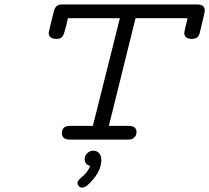

<svg xmlns="http://www.w3.org/2000/svg" viewBox="-20 -631 946 868"><path d="M200.2 -482.9Q200.2 -487.8 224.1 -582Q231.9 -610.8 257.8 -610.8H871.1Q906.2 -610.8 905.8 -583Q905.8 -574.2 882.8 -481.9Q877 -455.1 848.1 -455.1Q813 -455.1 813 -482.9Q813 -488.8 828.1 -548.8H592.8L472.2 -62H562Q597.2 -62 597.2 -33.2Q597.2 -27.3 595 -20.8Q592.8 -14.2 584.5 -7.1Q576.2 0 561 0H295.9Q259.8 0 259.8 -28.8Q259.8 -62 296.9 -62H399.9L522 -548.8H287.1Q272.9 -483.9 264.9 -469.5Q256.8 -455.1 236.8 -455.1H235.8Q200.2 -455.1 200.2 -482.9ZM330.1 195.3Q330.1 185.5 352.5 167.2Q375 148.9 388.2 119.1Q363.3 113.3 362.8 89.4Q362.8 74.2 373.8 62.3Q384.8 50.3 401.9 50.3Q418 50.3 428 61.3Q438 72.3 438 91.3Q438 134.3 404.5 175.8Q371.1 217.3 351.1 217.3Q342.3 217.3 336.2 210.2Q330.1 203.1 330.1 195.3Z"/></svg>

Font: CMU Typewriter Text Variable Width
Style: Italic
Weight: 500
Italic angle: -14.04°
Version: Version 0.7.0